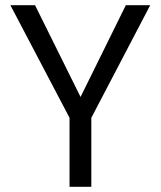

<svg xmlns="http://www.w3.org/2000/svg" viewBox="-20 -720 619 740"><path d="M248 0V-266L20 -700H115L307 -313H274L465 -700H559L332 -266V0Z"/></svg>

Font: DM Sans 24pt
Style: Regular
Weight: 400
Designer: Colophon Foundry, Jonny Pinhorn
Foundry: Colophon Foundry
Version: Version 4.004;gftools[0.9.30]